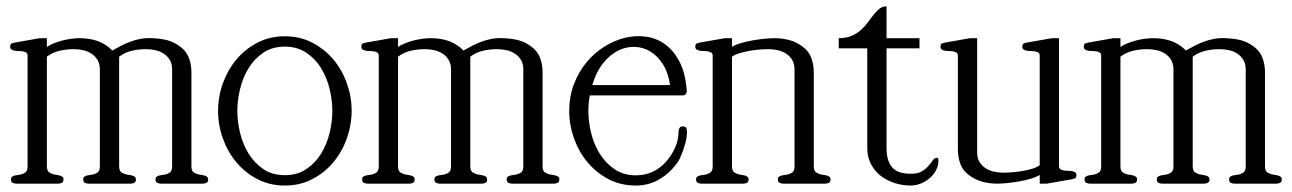

<svg xmlns="http://www.w3.org/2000/svg" viewBox="-20 -572 4023 598"><path d="M628.4 -13.2Q628.4 -4.9 622.8 -2.4Q617.2 0 611.3 0H481.4Q475.6 0 470 -2.4Q464.4 -4.9 464.4 -13.2Q464.4 -19.5 468.3 -22Q472.2 -24.4 476.1 -25.4Q480 -26.4 484.6 -26.9Q489.3 -27.3 494.1 -28.3Q502.9 -30.3 509.5 -35.2Q516.1 -40 516.1 -54.7V-356Q516.1 -372.6 509.3 -384.5Q502.4 -396.5 491 -404.3Q479.5 -412.1 464.8 -415.5Q450.2 -418.9 434.1 -418.9Q411.6 -418.9 390.1 -413.8Q368.7 -408.7 351.1 -395.5V-54.7Q351.1 -40.5 357.7 -35.6Q364.3 -30.8 373 -28.8Q378.4 -27.8 383.1 -27.1Q387.7 -26.4 391.6 -25.4Q395.5 -24.4 399.4 -21.7Q403.3 -19 403.3 -13.2Q403.3 -4.9 397.7 -2.4Q392.1 0 386.2 0H256.3Q250.5 0 244.9 -2.4Q239.3 -4.9 239.3 -13.2Q239.3 -19.5 243.2 -22Q247.1 -24.4 251 -25.4Q254.9 -26.4 259.5 -26.9Q264.2 -27.3 269 -28.3Q277.8 -30.3 284.4 -35.2Q291 -40 291 -54.7V-356Q291 -372.6 284.2 -384.5Q277.3 -396.5 265.9 -404.3Q254.4 -412.1 239.7 -415.5Q225.1 -418.9 209 -418.9Q186.5 -418.9 165 -413.8Q143.6 -408.7 126 -395.5V-54.7Q126 -40.5 132.6 -35.6Q139.2 -30.8 147.9 -28.8Q153.3 -27.8 157.7 -27.1Q162.1 -26.4 166 -25.4Q169.9 -24.4 173.8 -21.7Q177.7 -19 177.7 -13.2Q177.7 -4.9 172.4 -2.4Q167 0 161.1 0H31.2Q25.4 0 19.8 -2.4Q14.2 -4.9 14.2 -13.2Q14.2 -19.5 18.1 -22Q22 -24.4 25.9 -25.4Q29.8 -26.4 34.4 -26.9Q39.1 -27.3 43.9 -28.3Q52.7 -30.3 59.3 -35.2Q65.9 -40 65.9 -54.7V-398.4Q65.9 -405.3 61.5 -408.2Q57.1 -411.1 50.5 -412.1Q43.9 -413.1 36.6 -413.1Q29.3 -413.1 23.4 -414.6Q19.5 -415.5 15.6 -418Q11.7 -420.4 11.7 -426.8Q11.7 -435.1 17.3 -437Q22.9 -439 28.8 -439.9L104 -453.1H126V-425.8Q136.2 -432.6 149.2 -437.7Q162.1 -442.9 176 -446.3Q189.9 -449.7 203.4 -451.4Q216.8 -453.1 228 -453.1Q251.5 -453.1 273.4 -447.5Q295.4 -441.9 314.9 -427.7Q322.8 -421.9 329.6 -414.6Q342.8 -421.9 356.7 -429.2Q370.6 -436.5 385.7 -442.1Q400.9 -447.8 417.5 -450.9Q434.1 -454.1 453.1 -453.1Q479.5 -452.1 500 -447Q520.5 -441.9 540 -427.7Q560.5 -413.1 568.4 -391.8Q576.2 -370.6 576.2 -347.2V-54.7Q576.2 -40.5 582.8 -35.6Q589.4 -30.8 598.1 -28.8Q603.5 -27.8 608.2 -27.1Q612.8 -26.4 616.7 -25.4Q620.6 -24.4 624.5 -21.7Q628.4 -19 628.4 -13.2Z M1015.1 -226.6Q1015.1 -259.8 1006.6 -295.2Q998 -330.6 980 -359.9Q961.9 -389.2 933.8 -408Q905.8 -426.8 867.2 -426.8Q828.1 -426.8 800.3 -408Q772.5 -389.2 754.4 -359.9Q736.3 -330.6 727.8 -295.2Q719.2 -259.8 719.2 -226.6Q719.2 -193.4 727.8 -158Q736.3 -122.6 754.4 -93.3Q772.5 -64 800.3 -45.2Q828.1 -26.4 867.2 -26.4Q905.8 -26.4 933.8 -45.2Q961.9 -64 980 -93.3Q998 -122.6 1006.6 -158Q1015.1 -193.4 1015.1 -226.6ZM1075.2 -227.1Q1075.2 -183.1 1060.3 -141.1Q1045.4 -99.1 1018.1 -66.4Q990.7 -33.7 952.4 -13.9Q914.1 5.9 867.2 5.9Q820.3 5.9 782 -13.9Q743.7 -33.7 716.3 -66.4Q689 -99.1 674.1 -140.9Q659.2 -182.6 659.2 -226.6Q659.2 -270.5 674.1 -312.3Q689 -354 716.3 -386.7Q743.7 -419.4 782 -439.2Q820.3 -459 867.2 -459Q914.1 -459 952.4 -439.2Q990.7 -419.4 1018.1 -387Q1045.4 -354.5 1060.3 -312.7Q1075.2 -271 1075.2 -227.1Z M1722.2 -13.2Q1722.2 -4.9 1716.6 -2.4Q1710.9 0 1705.1 0H1575.2Q1569.3 0 1563.7 -2.4Q1558.1 -4.9 1558.1 -13.2Q1558.1 -19.5 1562 -22Q1565.9 -24.4 1569.8 -25.4Q1573.7 -26.4 1578.4 -26.9Q1583 -27.3 1587.9 -28.3Q1596.7 -30.3 1603.3 -35.2Q1609.9 -40 1609.9 -54.7V-356Q1609.9 -372.6 1603 -384.5Q1596.2 -396.5 1584.7 -404.3Q1573.2 -412.1 1558.6 -415.5Q1543.9 -418.9 1527.8 -418.9Q1505.4 -418.9 1483.9 -413.8Q1462.4 -408.7 1444.8 -395.5V-54.7Q1444.8 -40.5 1451.4 -35.6Q1458 -30.8 1466.8 -28.8Q1472.2 -27.8 1476.8 -27.1Q1481.4 -26.4 1485.4 -25.4Q1489.3 -24.4 1493.2 -21.7Q1497.1 -19 1497.1 -13.2Q1497.1 -4.9 1491.5 -2.4Q1485.8 0 1480 0H1350.1Q1344.2 0 1338.6 -2.4Q1333 -4.9 1333 -13.2Q1333 -19.5 1336.9 -22Q1340.8 -24.4 1344.7 -25.4Q1348.6 -26.4 1353.3 -26.9Q1357.9 -27.3 1362.8 -28.3Q1371.6 -30.3 1378.2 -35.2Q1384.8 -40 1384.8 -54.7V-356Q1384.8 -372.6 1377.9 -384.5Q1371.1 -396.5 1359.6 -404.3Q1348.1 -412.1 1333.5 -415.5Q1318.8 -418.9 1302.7 -418.9Q1280.3 -418.9 1258.8 -413.8Q1237.3 -408.7 1219.7 -395.5V-54.7Q1219.7 -40.5 1226.3 -35.6Q1232.9 -30.8 1241.7 -28.8Q1247.1 -27.8 1251.5 -27.1Q1255.9 -26.4 1259.8 -25.4Q1263.7 -24.4 1267.6 -21.7Q1271.5 -19 1271.5 -13.2Q1271.5 -4.9 1266.1 -2.4Q1260.7 0 1254.9 0H1125Q1119.1 0 1113.5 -2.4Q1107.9 -4.9 1107.9 -13.2Q1107.9 -19.5 1111.8 -22Q1115.7 -24.4 1119.6 -25.4Q1123.5 -26.4 1128.2 -26.9Q1132.8 -27.3 1137.7 -28.3Q1146.5 -30.3 1153.1 -35.2Q1159.7 -40 1159.7 -54.7V-398.4Q1159.7 -405.3 1155.3 -408.2Q1150.9 -411.1 1144.3 -412.1Q1137.7 -413.1 1130.4 -413.1Q1123 -413.1 1117.2 -414.6Q1113.3 -415.5 1109.4 -418Q1105.5 -420.4 1105.5 -426.8Q1105.5 -435.1 1111.1 -437Q1116.7 -439 1122.6 -439.9L1197.8 -453.1H1219.7V-425.8Q1230 -432.6 1242.9 -437.7Q1255.9 -442.9 1269.8 -446.3Q1283.7 -449.7 1297.1 -451.4Q1310.5 -453.1 1321.8 -453.1Q1345.2 -453.1 1367.2 -447.5Q1389.2 -441.9 1408.7 -427.7Q1416.5 -421.9 1423.3 -414.6Q1436.5 -421.9 1450.4 -429.2Q1464.4 -436.5 1479.5 -442.1Q1494.6 -447.8 1511.2 -450.9Q1527.8 -454.1 1546.9 -453.1Q1573.2 -452.1 1593.8 -447Q1614.3 -441.9 1633.8 -427.7Q1654.3 -413.1 1662.1 -391.8Q1669.9 -370.6 1669.9 -347.2V-54.7Q1669.9 -40.5 1676.5 -35.6Q1683.1 -30.8 1691.9 -28.8Q1697.3 -27.8 1701.9 -27.1Q1706.5 -26.4 1710.4 -25.4Q1714.4 -24.4 1718.3 -21.7Q1722.2 -19 1722.2 -13.2Z M2066.9 -307.1Q2061.5 -345.2 2044.9 -371.6Q2028.3 -397.9 2005.6 -411.6Q1982.9 -425.3 1956.3 -426Q1929.7 -426.8 1904.5 -414.1Q1879.4 -401.4 1858.2 -374.8Q1836.9 -348.1 1824.7 -307.1ZM2119.6 -161.6Q2119.6 -146 2115.5 -129.9Q2111.3 -113.8 2106.4 -100.6Q2103.5 -92.8 2100.3 -85.2Q2097.2 -77.6 2093.3 -70.8Q2071.3 -37.1 2037.1 -15.6Q2002.9 5.9 1960 5.9Q1913.1 5.9 1875 -14.2Q1836.9 -34.2 1809.8 -66.7Q1782.7 -99.1 1767.8 -140.9Q1752.9 -182.6 1752.9 -226.6Q1752.9 -272 1767.8 -310.5Q1782.7 -349.1 1807.1 -378.4Q1831.5 -407.7 1863 -427.2Q1894.5 -446.8 1928 -454.6Q1961.4 -462.4 1993.9 -457.5Q2026.4 -452.6 2052.7 -433.1Q2079.1 -413.6 2096.9 -378.9Q2114.7 -344.2 2118.7 -292Q2120.1 -286.6 2117.2 -280.8Q2114.3 -274.9 2106 -274.9H1816.9Q1812.5 -250.5 1812.5 -226.6Q1812.5 -192.9 1821.3 -157.2Q1830.1 -121.6 1848.4 -92.5Q1866.7 -63.5 1894.5 -44.7Q1922.4 -25.9 1960 -25.9Q2017.1 -25.9 2055.2 -69.3Q2072.8 -89.8 2083 -113Q2093.3 -136.2 2093.3 -162.6Q2093.3 -168 2096.2 -173.1Q2099.1 -178.2 2106.9 -178.2Q2116.2 -178.2 2117.9 -172.6Q2119.6 -167 2119.6 -161.6Z M2566.9 -13.2Q2566.9 -4.9 2561.3 -2.4Q2555.7 0 2549.8 0H2419.9Q2414.1 0 2408.4 -2.4Q2402.8 -4.9 2402.8 -13.2Q2402.8 -19.5 2406.7 -22Q2410.6 -24.4 2414.6 -25.4Q2418.5 -26.4 2423.1 -26.9Q2427.7 -27.3 2432.6 -28.3Q2441.4 -30.3 2448 -35.2Q2454.6 -40 2454.6 -54.7V-356Q2454.6 -372.6 2447.8 -384.5Q2440.9 -396.5 2429.4 -404.3Q2418 -412.1 2403.3 -415.5Q2388.7 -418.9 2372.6 -418.9Q2361.3 -418.9 2345.7 -417.7Q2330.1 -416.5 2314 -413.6Q2297.9 -410.6 2283.2 -406.2Q2268.6 -401.9 2259.8 -395.5V-54.7Q2259.8 -40.5 2266.4 -35.6Q2272.9 -30.8 2281.7 -28.8Q2287.1 -27.8 2291.5 -27.1Q2295.9 -26.4 2299.8 -25.4Q2303.7 -24.4 2307.6 -21.7Q2311.5 -19 2311.5 -13.2Q2311.5 -4.9 2306.2 -2.4Q2300.8 0 2294.9 0H2165Q2159.2 0 2153.6 -2.4Q2147.9 -4.9 2147.9 -13.2Q2147.9 -19.5 2151.9 -22Q2155.8 -24.4 2159.7 -25.4Q2163.6 -26.4 2168.2 -26.9Q2172.9 -27.3 2177.7 -28.3Q2186.5 -30.3 2193.1 -35.2Q2199.7 -40 2199.7 -54.7V-398.4Q2199.7 -405.3 2195.3 -408.2Q2190.9 -411.1 2184.3 -412.1Q2177.7 -413.1 2170.4 -413.1Q2163.1 -413.1 2157.2 -414.6Q2153.3 -415.5 2149.4 -418Q2145.5 -420.4 2145.5 -426.8Q2145.5 -435.1 2151.1 -437Q2156.7 -439 2162.6 -439.9L2237.8 -453.1H2259.8V-425.8Q2270 -432.6 2287.6 -437.7Q2305.2 -442.9 2324.7 -446.3Q2344.2 -449.7 2362.3 -451.4Q2380.4 -453.1 2391.6 -453.1Q2415 -453.1 2437 -447.5Q2459 -441.9 2478.5 -427.7Q2499 -413.1 2506.8 -391.8Q2514.6 -370.6 2514.6 -347.2V-54.7Q2514.6 -40.5 2521.2 -35.6Q2527.8 -30.8 2536.6 -28.8Q2542 -27.8 2546.6 -27.1Q2551.3 -26.4 2555.2 -25.4Q2559.1 -24.4 2563 -21.7Q2566.9 -19 2566.9 -13.2Z M2902.8 -72.3Q2902.8 -56.2 2895.3 -41.7Q2887.7 -27.3 2875.2 -16.8Q2862.8 -6.3 2847.4 -0.2Q2832 5.9 2816.9 5.9Q2791.5 5.9 2767.1 -1.7Q2742.7 -9.3 2723.6 -23.9Q2704.6 -38.6 2692.9 -60.5Q2681.2 -82.5 2681.2 -111.3V-421.4H2592.3V-453.1Q2615.7 -453.1 2632.6 -460.4Q2649.4 -467.8 2661.6 -478.8Q2673.8 -489.7 2683.1 -502.7Q2692.4 -515.6 2701.2 -526.6Q2710 -537.6 2719.2 -544.9Q2728.5 -552.2 2741.2 -552.2V-453.1H2843.8V-421.4H2741.2V-111.3Q2741.2 -71.3 2758.5 -51Q2775.9 -30.8 2816.9 -30.8Q2838.9 -30.8 2851.6 -38.6Q2864.3 -46.4 2872.1 -55.7Q2879.9 -64.9 2885.3 -72.8Q2890.6 -80.6 2898.4 -80.6Q2901.4 -80.6 2902.1 -77.4Q2902.8 -74.2 2902.8 -72.3Z M3332.5 -26.4Q3332.5 -18.1 3326.9 -16.1Q3321.3 -14.2 3315.4 -13.2L3240.2 0H3218.3V-27.3Q3208 -20.5 3190.4 -15.4Q3172.9 -10.3 3153.3 -6.8Q3133.8 -3.4 3115.7 -1.7Q3097.7 0 3086.4 0Q3063 0 3041 -5.6Q3019 -11.2 2999.5 -25.4Q2979 -40 2971.2 -61.3Q2963.4 -82.5 2963.4 -106V-398.4Q2963.4 -405.3 2959 -408.2Q2954.6 -411.1 2948 -412.1Q2941.4 -413.1 2934.1 -413.1Q2926.8 -413.1 2920.9 -414.6Q2917 -415.5 2913.1 -418Q2909.2 -420.4 2909.2 -426.8Q2909.2 -435.1 2914.8 -437Q2920.4 -439 2926.3 -439.9L3001.5 -453.1H3023.4V-97.2Q3023.4 -80.1 3030.3 -68.4Q3037.1 -56.6 3048.6 -48.8Q3060.1 -41 3074.7 -37.6Q3089.4 -34.2 3105.5 -34.2Q3116.2 -34.2 3132.1 -35.4Q3147.9 -36.6 3164.1 -39.3Q3180.2 -42 3194.8 -46.4Q3209.5 -50.8 3218.3 -57.6V-398.4Q3218.3 -405.3 3213.9 -408.2Q3209.5 -411.1 3202.9 -412.1Q3196.3 -413.1 3189 -413.1Q3181.6 -413.1 3175.8 -414.6Q3171.9 -415.5 3168 -418Q3164.1 -420.4 3164.1 -426.8Q3164.1 -435.1 3169.7 -437Q3175.3 -439 3181.2 -439.9L3256.3 -453.1H3278.3V-54.7Q3278.3 -47.9 3282.7 -44.9Q3287.1 -42 3293.7 -41Q3300.3 -40 3307.6 -40Q3314.9 -40 3320.8 -38.6Q3324.7 -37.6 3328.6 -35.2Q3332.5 -32.7 3332.5 -26.4Z M3972.2 -13.2Q3972.2 -4.9 3966.6 -2.4Q3960.9 0 3955.1 0H3825.2Q3819.3 0 3813.7 -2.4Q3808.1 -4.9 3808.1 -13.2Q3808.1 -19.5 3812 -22Q3815.9 -24.4 3819.8 -25.4Q3823.7 -26.4 3828.4 -26.9Q3833 -27.3 3837.9 -28.3Q3846.7 -30.3 3853.3 -35.2Q3859.9 -40 3859.9 -54.7V-356Q3859.9 -372.6 3853 -384.5Q3846.2 -396.5 3834.7 -404.3Q3823.2 -412.1 3808.6 -415.5Q3793.9 -418.9 3777.8 -418.9Q3755.4 -418.9 3733.9 -413.8Q3712.4 -408.7 3694.8 -395.5V-54.7Q3694.8 -40.5 3701.4 -35.6Q3708 -30.8 3716.8 -28.8Q3722.2 -27.8 3726.8 -27.1Q3731.4 -26.4 3735.4 -25.4Q3739.3 -24.4 3743.2 -21.7Q3747.1 -19 3747.1 -13.2Q3747.1 -4.9 3741.5 -2.4Q3735.8 0 3730 0H3600.1Q3594.2 0 3588.6 -2.4Q3583 -4.9 3583 -13.2Q3583 -19.5 3586.9 -22Q3590.8 -24.4 3594.7 -25.4Q3598.6 -26.4 3603.3 -26.9Q3607.9 -27.3 3612.8 -28.3Q3621.6 -30.3 3628.2 -35.2Q3634.8 -40 3634.8 -54.7V-356Q3634.8 -372.6 3627.9 -384.5Q3621.1 -396.5 3609.6 -404.3Q3598.1 -412.1 3583.5 -415.5Q3568.8 -418.9 3552.7 -418.9Q3530.3 -418.9 3508.8 -413.8Q3487.3 -408.7 3469.7 -395.5V-54.7Q3469.7 -40.5 3476.3 -35.6Q3482.9 -30.8 3491.7 -28.8Q3497.1 -27.8 3501.5 -27.1Q3505.9 -26.4 3509.8 -25.4Q3513.7 -24.4 3517.6 -21.7Q3521.5 -19 3521.5 -13.2Q3521.5 -4.9 3516.1 -2.4Q3510.7 0 3504.9 0H3375Q3369.1 0 3363.5 -2.4Q3357.9 -4.9 3357.9 -13.2Q3357.9 -19.5 3361.8 -22Q3365.7 -24.4 3369.6 -25.4Q3373.5 -26.4 3378.2 -26.9Q3382.8 -27.3 3387.7 -28.3Q3396.5 -30.3 3403.1 -35.2Q3409.7 -40 3409.7 -54.7V-398.4Q3409.7 -405.3 3405.3 -408.2Q3400.9 -411.1 3394.3 -412.1Q3387.7 -413.1 3380.4 -413.1Q3373 -413.1 3367.2 -414.6Q3363.3 -415.5 3359.4 -418Q3355.5 -420.4 3355.5 -426.8Q3355.5 -435.1 3361.1 -437Q3366.7 -439 3372.6 -439.9L3447.8 -453.1H3469.7V-425.8Q3480 -432.6 3492.9 -437.7Q3505.9 -442.9 3519.8 -446.3Q3533.7 -449.7 3547.1 -451.4Q3560.5 -453.1 3571.8 -453.1Q3595.2 -453.1 3617.2 -447.5Q3639.2 -441.9 3658.7 -427.7Q3666.5 -421.9 3673.3 -414.6Q3686.5 -421.9 3700.4 -429.2Q3714.4 -436.5 3729.5 -442.1Q3744.6 -447.8 3761.2 -450.9Q3777.8 -454.1 3796.9 -453.1Q3823.2 -452.1 3843.8 -447Q3864.3 -441.9 3883.8 -427.7Q3904.3 -413.1 3912.1 -391.8Q3919.9 -370.6 3919.9 -347.2V-54.7Q3919.9 -40.5 3926.5 -35.6Q3933.1 -30.8 3941.9 -28.8Q3947.3 -27.8 3951.9 -27.1Q3956.5 -26.4 3960.4 -25.4Q3964.4 -24.4 3968.3 -21.7Q3972.2 -19 3972.2 -13.2Z"/></svg>

Font: Atsinvsda
Style: Regular
Weight: 400
Designer: Al Webster
Foundry: Al Webster and Michael Everson
Version: Version 2.000